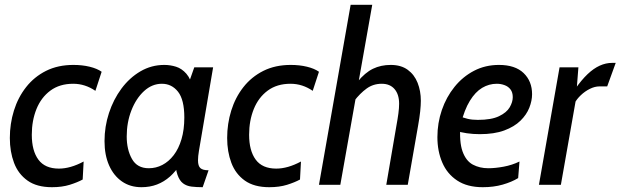

<svg xmlns="http://www.w3.org/2000/svg" viewBox="-20 -770 2586 800"><path d="M196.5 10Q133.5 10 94.8 -17.5Q56 -45 38.5 -91.5Q21 -138 21 -195Q21 -254.5 38 -309.2Q55 -364 88.8 -407Q122.5 -450 172 -474.8Q221.5 -499.5 286 -499.5Q322.5 -499.5 353.5 -492Q384.5 -484.5 403.5 -471L377.5 -391.5Q356.5 -406 333.2 -413.5Q310 -421 285 -421Q228.5 -421 190 -392.5Q151.5 -364 132 -315.8Q112.5 -267.5 112.5 -208.5Q112.5 -142 140 -104.8Q167.5 -67.5 225.5 -67.5Q273.5 -67.5 328.5 -97L324.5 -22Q302.5 -10 270.5 0Q238.5 10 196.5 10Z M569.5 10Q522.5 10 488 -14Q453.5 -38 434.5 -81Q415.5 -124 415.5 -182Q415.5 -242.5 434 -299Q452.5 -355.5 486 -400.8Q519.5 -446 565.2 -472.8Q611 -499.5 664.5 -499.5Q689.5 -499.5 713.5 -492Q737.5 -484.5 756.5 -462.8Q775.5 -441 785 -399L757 -397.5L789.5 -489.5H868L809 -142Q805 -118.5 805 -102Q805 -78.5 815 -69.5Q825 -60.5 849 -60.5L824.5 10Q798.5 10 778 7.5Q757.5 5 742.8 -6Q728 -17 719.5 -41.5Q711 -66 709 -110.5L732.5 -87.5Q712.5 -56 688 -34.2Q663.5 -12.5 634 -1.2Q604.5 10 569.5 10ZM600 -69Q630 -69 656.5 -82.8Q683 -96.5 703.8 -123.5Q724.5 -150.5 736.2 -190Q748 -229.5 748 -280.5Q748 -354.5 721.8 -387.8Q695.5 -421 654.5 -421Q613.5 -421 580.2 -390.5Q547 -360 527.5 -310Q508 -260 508 -201.5Q508 -146.5 529.8 -107.8Q551.5 -69 600 -69Z M1102 10Q1039 10 1000.2 -17.5Q961.5 -45 944 -91.5Q926.5 -138 926.5 -195Q926.5 -254.5 943.5 -309.2Q960.5 -364 994.2 -407Q1028 -450 1077.5 -474.8Q1127 -499.5 1191.5 -499.5Q1228 -499.5 1259 -492Q1290 -484.5 1309 -471L1283 -391.5Q1262 -406 1238.8 -413.5Q1215.5 -421 1190.5 -421Q1134 -421 1095.5 -392.5Q1057 -364 1037.5 -315.8Q1018 -267.5 1018 -208.5Q1018 -142 1045.5 -104.8Q1073 -67.5 1131 -67.5Q1179 -67.5 1234 -97L1230 -22Q1208 -10 1176 0Q1144 10 1102 10Z M1309 0 1441 -750H1531L1398 0ZM1589.5 0 1631.5 -245Q1637 -275 1640 -297.5Q1643 -320 1643 -338Q1643 -376.5 1624 -398.8Q1605 -421 1570.5 -421Q1535 -421 1507.5 -401Q1480 -381 1455.5 -349L1469.5 -429Q1501 -467.5 1534 -483.5Q1567 -499.5 1608 -499.5Q1651 -499.5 1678.8 -479.2Q1706.5 -459 1720 -425Q1733.5 -391 1733.5 -350Q1733.5 -332 1730.8 -305.8Q1728 -279.5 1722 -246L1679 0Z M1890.5 -287.5Q1910 -279.5 1928.2 -275Q1946.5 -270.5 1971 -270.5Q2027.5 -270.5 2059.2 -285.8Q2091 -301 2103.8 -323Q2116.5 -345 2116.5 -365Q2116.5 -385 2107.2 -397.2Q2098 -409.5 2082.5 -415.2Q2067 -421 2050 -421Q2017.5 -421 1989 -404Q1960.5 -387 1937.8 -350Q1915 -313 1900 -253L1898.5 -251.5Q1893 -179 1907.2 -139.2Q1921.5 -99.5 1950 -84.2Q1978.5 -69 2014.5 -69Q2043.5 -69 2078.5 -75.5Q2113.5 -82 2144.5 -97L2139 -28Q2112 -11.5 2074.5 -0.8Q2037 10 1991.5 10Q1927 10 1885 -17.8Q1843 -45.5 1822.8 -92.8Q1802.5 -140 1802.5 -198.5Q1802.5 -257.5 1821 -311.5Q1839.5 -365.5 1873.8 -408Q1908 -450.5 1955 -475Q2002 -499.5 2059 -499.5Q2126.5 -499.5 2161.8 -465.5Q2197 -431.5 2197 -377.5Q2197 -350.5 2185.5 -321.2Q2174 -292 2148.5 -267Q2123 -242 2081.2 -226.5Q2039.5 -211 1979 -211Q1951.5 -211 1925 -214.8Q1898.5 -218.5 1882.5 -225Z M2225.5 0 2311.5 -489.5H2390L2379.5 -354.5L2317 0ZM2374.5 -340.5 2376 -398.5Q2402.5 -436.5 2428 -460.8Q2453.5 -485 2479 -496.5Q2504.5 -508 2530.5 -508H2545.5L2510 -410H2477.5Q2458.5 -410 2437.8 -399.8Q2417 -389.5 2400 -373.2Q2383 -357 2374.5 -340.5Z"/></svg>

Font: Cabin
Style: Italic
Weight: 400
Width: 4
Italic angle: -10°
Designer: Pablo Impallari
Foundry: Pablo Impallari. http://www.impallari.com Igino Marini. http://www.ikern.com
Version: Version 3.001